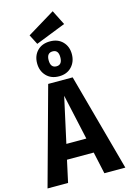

<svg xmlns="http://www.w3.org/2000/svg" viewBox="-173 -1242 885 1318"><g transform="rotate(-15 269.5 -583.0)"><path d="M363 -156H173L139 0H-7L183 -692H357L546 0H397ZM339 -262 268 -585 197 -262ZM393 -848Q393 -794 359.5 -758.5Q326 -723 270 -723Q213 -723 179.5 -758.5Q146 -794 146 -848Q146 -902 179.5 -936.5Q213 -971 270 -971Q326 -971 359.5 -936.5Q393 -902 393 -848ZM228 -848Q228 -794 270 -794Q311 -794 311 -848Q311 -900 270 -900Q228 -900 228 -848ZM395 -1061 182 -977 146 -1047 342 -1166Z"/></g></svg>

Font: Fira Sans Condensed SemiBold
Style: Regular
Weight: 600
Width: 3
Designer: bBox Type GmbH & Carrois Corporate GbR & Edenspiekermann AG
Foundry: bBox Type GmbH & Carrois Corporate GbR & Edenspiekermann AG
Version: Version 4.301